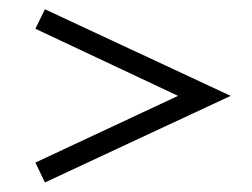

<svg xmlns="http://www.w3.org/2000/svg" viewBox="-20 -489 532 406"><path d="M75 -103.2 54.8 -145.2 356.5 -286.3 54.8 -428.2 75 -469.4 467.7 -286.3Z"/></svg>

Font: Playfair 9pt Light
Style: Regular
Weight: 300
Designer: Claus Eggers Sørensen
Foundry: Claus Eggers Sørensen
Version: Version 2.001;gftools[0.9.30]